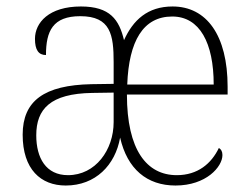

<svg xmlns="http://www.w3.org/2000/svg" viewBox="-20 -563 772 593"><path d="M183 10C275 10 336 -53 351 -138C373 -41 434 10 522 10C617 10 667 -48 667 -84C667 -95 663 -102 656 -106C633 -58 591 -22 526 -22C433 -22 372 -100 372 -271H683V-295C683 -454 618 -543 513 -543C436 -543 391 -501 363 -439C348 -502 320 -543 230 -543C131 -543 88 -493 88 -443C88 -409 99 -393 122 -393C122 -467 143 -513 228 -513C322 -513 331 -455 331 -371V-304L262 -303C117 -300 50 -252 50 -147C50 -40 106 10 183 10ZM640 -302H373C378 -436 422 -512 512 -512C597 -512 640 -430 640 -302ZM190 -22C122 -22 92 -75 92 -145C92 -226 135 -274 265 -276L331 -277V-186C331 -100 275 -22 190 -22Z"/></svg>

Font: Noto Serif Sinhala SemiCondensed ExtraLight
Style: Regular
Weight: 200
Width: 4
Designer: Jelle Bosma - Monotype Design Team
Foundry: Monotype Imaging Inc.
Version: Version 2.007